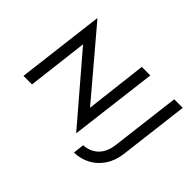

<svg xmlns="http://www.w3.org/2000/svg" viewBox="-168 -1069 1542 1542"><g transform="rotate(45 603.5 -298.0)"><path d="M795 -723 703 24H700L236 -518L174 0H77L168 -745H172L636 -197L698 -723ZM799 149 810 55Q884 51 933.5 3.5Q983 -44 994 -134L1066 -723H1163L1091 -131Q1081 -45 1040 17.5Q999 80 936.5 113.5Q874 147 799 149Z"/></g></svg>

Font: Josefin Sans
Style: Italic
Weight: 400
Italic angle: -7°
Designer: Santiago Orozco
Foundry: Typemade
Version: Version 2.000